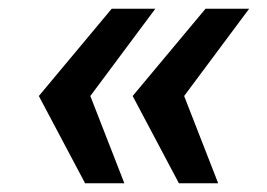

<svg xmlns="http://www.w3.org/2000/svg" viewBox="-20 -546 611 440"><path d="M175 -126H265L187 -326L336 -526H236L69 -326ZM390 -126H480L402 -326L551 -526H451L284 -326Z"/></svg>

Font: Archivo SemiBold
Style: Italic
Weight: 600
Italic angle: -10°
Designer: Hector Gatti
Foundry: Omnibus-Type
Version: Version 2.001